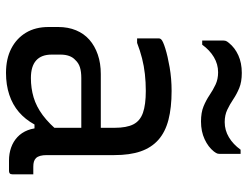

<svg xmlns="http://www.w3.org/2000/svg" viewBox="-113 -703 826 640"><g transform="rotate(90 300.0 -383.0)"><path d="M497 -351Q497 -323 497 -295Q497 -267 497 -238.5Q497 -210 497 -182Q497 -154 497 -126Q497 -113 499.5 -104Q502 -95 507 -90Q512 -85 519 -83Q526 -81 536 -81Q538 -81 540.5 -81Q543 -81 546 -81H561Q561 -63 561 -46Q561 -29 561 -11Q561 -5 558 -2.5Q555 0 550 0Q545 0 534.5 0Q524 0 515 0Q492 0 472 -7Q452 -14 437 -28Q422 -42 414 -62.5Q406 -83 406 -111Q406 -146 406 -183.5Q406 -221 406 -256Q406 -272 406 -288Q406 -304 406 -320Q406 -336 406 -352Q406 -392 394.5 -414.5Q383 -437 356 -446.5Q329 -456 283 -456Q254 -456 227 -453Q200 -450 174.5 -443.5Q149 -437 123 -427H108Q108 -445 108 -463Q108 -481 108 -499Q108 -502 109 -504Q110 -506 111 -507Q116 -513 141.5 -521Q167 -529 204.5 -535.5Q242 -542 283 -542Q339 -542 379.5 -531.5Q420 -521 446 -498Q472 -475 484.5 -439Q497 -403 497 -351ZM162 -142Q162 -108 181.5 -90.5Q201 -73 240 -73Q274 -73 304.5 -82Q335 -91 364 -112.5Q393 -134 424 -172V-85H395Q378 -54 353.5 -33Q329 -12 296 -1Q263 10 223 10Q176 10 142 -7.5Q108 -25 89 -56.5Q70 -88 70 -132V-164Q70 -197 81 -223.5Q92 -250 112.5 -268Q133 -286 162 -296Q191 -306 227 -306Q262 -306 294.5 -306Q327 -306 359 -306Q391 -306 424 -306Q433 -306 436.5 -295.5Q440 -285 441 -270Q442 -255 442 -241Q405 -241 373.5 -241Q342 -241 310 -241Q278 -241 240 -241Q219 -241 204.5 -236.5Q190 -232 180 -221Q171 -213 166.5 -200.5Q162 -188 162 -172ZM387 -719Q414 -719 437.5 -733Q461 -747 479 -772H493Q493 -761 493 -749Q493 -737 493 -726Q493 -715 493 -706Q493 -699 492 -695Q491 -691 485 -683Q470 -664 444 -652Q418 -640 385 -640Q355 -640 334.5 -648.5Q314 -657 297 -668.5Q280 -680 262 -688.5Q244 -697 221 -697Q194 -697 170.5 -683Q147 -669 129 -644H115Q115 -655 115 -667Q115 -679 115 -690.5Q115 -702 115 -710Q115 -717 116 -721.5Q117 -726 123 -733Q139 -753 164.5 -764.5Q190 -776 223 -776Q253 -776 273.5 -767.5Q294 -759 311 -747.5Q328 -736 346 -727.5Q364 -719 387 -719Z"/></g></svg>

Font: Recursive
Style: Regular
Weight: 400
Version: Version 1.085